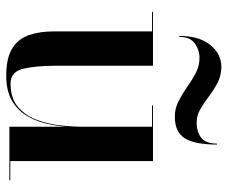

<svg xmlns="http://www.w3.org/2000/svg" viewBox="-77 -642 729 615"><g transform="rotate(90 287.5 -334.5)"><path d="M166 -609Q139.8 -609 118.9 -593.8Q98 -578.5 98 -544H95Q95 -607.8 123.9 -643.4Q152.8 -679 194 -679Q221.8 -679 244.7 -667.1Q267.6 -655.1 288.2 -639.5Q308.9 -623.9 329.2 -611.9Q349.5 -600 372 -600Q404 -600 422 -615.2Q440 -630.5 440 -665H443Q443 -593.8 422.9 -561.9Q402.8 -530 354 -530Q327.4 -530 304 -541.9Q280.6 -553.9 258.5 -569.5Q236.4 -585.1 213.8 -597.1Q191.1 -609 166 -609ZM496 -3H557.6V0H386V-182.8Q383.4 -148.9 375 -114.8Q366.6 -80.8 348.8 -52.5Q330.9 -24.2 300.3 -7.1Q269.8 10 222.6 10Q165.1 10 134.4 -9.6Q103.8 -29.2 92.2 -63.4Q80.6 -97.5 80.6 -141V-457H18V-460H190.6V-148Q190.6 -85 200.3 -44.4Q210 -3.8 247.8 -3.8Q294.1 -3.8 321.8 -27Q349.5 -50.2 363.3 -86.5Q377.1 -122.8 381.6 -162.9Q386 -203.1 386 -237V-457H317.6V-460H496Z"/></g></svg>

Font: Bodoni* 72 Medium
Style: Regular
Weight: 500
Version: Version 1.002; ttfautohint (v0.97) -l 8 -r 50 -G 200 -x 14 -